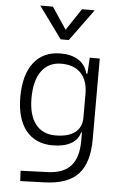

<svg xmlns="http://www.w3.org/2000/svg" viewBox="-65 -840 717 1118"><g transform="rotate(5 293.0 -281.0)"><path d="M96.7 233.4 93.8 173.3 250 167.5Q344.2 164.1 387.2 115Q430.2 65.9 430.2 -30.3V-80.1H425.3Q415 -36.6 373 -13.4Q331.1 9.8 266.1 9.8Q165.5 9.8 110.1 -59.1Q54.7 -127.9 54.7 -253.9Q54.7 -384.3 110.1 -455.8Q165.5 -527.3 267.1 -527.3Q331.5 -527.3 372.3 -500.7Q413.1 -474.1 425.3 -423.8H432.1L437.5 -517.6H496.1V-45.9Q496.1 92.3 434.8 158.2Q373.5 224.1 240.2 228.5ZM120.1 -253.9Q120.1 -155.3 160.9 -102.3Q201.7 -49.3 277.8 -49.3Q352.1 -49.3 391.6 -79.6Q431.2 -109.9 431.2 -166V-304.2Q431.2 -383.3 391.1 -425.8Q351.1 -468.3 276.9 -468.3Q201.7 -468.3 160.9 -412.4Q120.1 -356.4 120.1 -253.9ZM259.3 -609.4 124 -794.9H198.2L283.2 -667.5L368.2 -794.9H442.4L307.1 -609.4Z"/></g></svg>

Font: Caskaydia Cove Light
Style: Regular
Weight: 300
Monospace: yes
Designer: Aaron Bell
Foundry: Saja Typeworks
Version: Version 4.300; ttfautohint (v1.8.3)